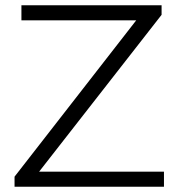

<svg xmlns="http://www.w3.org/2000/svg" viewBox="-20 -706 677 726"><path d="M35 0V-38L495 -629H61V-686H591V-650L128 -57H600V0Z"/></svg>

Font: Archivo SemiBold ExtraLight
Style: Regular
Weight: 250
Version: Version 2.001